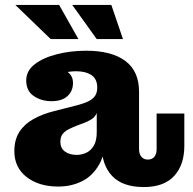

<svg xmlns="http://www.w3.org/2000/svg" viewBox="-20 -743 780 776"><path d="M188 -334Q148 -334 117 -354.5Q86 -375 86 -418Q86 -457 120.5 -483.5Q155 -510 210.5 -524Q266 -538 328 -538Q432 -538 487.5 -496Q543 -454 542 -369L373 -389Q373 -424 349.5 -439.5Q326 -455 288 -455Q263 -455 239.5 -449Q216 -443 199.5 -429Q183 -415 178 -391L182 -472Q225 -470 250.5 -454Q276 -438 275 -405Q274 -373 251.5 -353.5Q229 -334 188 -334ZM561 13Q476 13 433.5 -31.5Q391 -76 391 -155V-171H371V-286H366L373 -341V-389L542 -369V-139Q542 -121 551.5 -109.5Q561 -98 577 -98Q595 -98 604 -109.5Q613 -121 613 -139V-284H725V-153Q725 -77 684 -32Q643 13 561 13ZM216 11Q137 11 87.5 -27.5Q38 -66 38 -132Q38 -178 58 -209.5Q78 -241 114.5 -261.5Q151 -282 199 -294L293 -318Q320 -325 338 -334Q356 -343 364.5 -356Q373 -369 373 -389L375 -286H371Q364 -270 350 -261Q336 -252 314 -244L295 -237Q274 -229 257.5 -220.5Q241 -212 232.5 -200.5Q224 -189 224 -170Q224 -144 242.5 -130.5Q261 -117 290 -117Q310 -117 328.5 -125.5Q347 -134 359 -154Q371 -174 371 -209L408 -206Q408 -127 381.5 -79.5Q355 -32 311.5 -10.5Q268 11 216 11ZM185 -585 42 -723H219L297 -585ZM371 -585 272 -723H430L477 -585Z"/></svg>

Font: Montagu Slab 24pt
Style: Bold
Weight: 700
Designer: Florian Karsten
Foundry: Florian Karsten
Version: Version 1.000